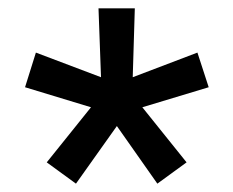

<svg xmlns="http://www.w3.org/2000/svg" viewBox="-20 -785 559 460"><path d="M216 -765H303L298 -600L453 -659L480 -576L321 -528L427 -396L357 -345L260 -483L162 -345L92 -396L198 -528L40 -576L66 -659L222 -600Z"/></svg>

Font: Unbounded
Style: Regular
Weight: 400
Designer: Luke Prowse, Jean-Baptiste Morizot, Fátima Lázaro, Florian Runge
Foundry: NaN
Version: Version 1.701;gftools[0.9.28.dev5+ged2979d]